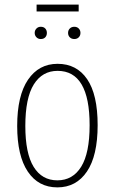

<svg xmlns="http://www.w3.org/2000/svg" viewBox="-20 -810 503 840"><path d="M324.2 -759.8H140.1V-790H324.2ZM158.2 -692.9Q170.9 -692.9 178 -685.3Q185.1 -677.7 185.1 -666Q185.1 -654.3 178 -646.7Q170.9 -639.2 158.2 -639.2Q147 -639.2 139.4 -647Q131.8 -654.8 131.8 -666Q131.8 -677.2 139.4 -685.1Q147 -692.9 158.2 -692.9ZM305.2 -692.9Q316.9 -692.9 324.5 -685.3Q332 -677.7 332 -666Q332 -654.3 324.5 -646.7Q316.9 -639.2 305.2 -639.2Q293 -639.2 285.4 -646.7Q277.8 -654.3 277.8 -666Q277.8 -677.7 285.4 -685.3Q293 -692.9 305.2 -692.9ZM231.9 -530.8Q315.4 -530.8 361.3 -463.6Q407.2 -396.5 407.2 -262.2Q407.2 -128.9 360.4 -59.6Q313.5 9.8 231 9.8Q147.9 9.8 101.6 -59.3Q55.2 -128.4 55.2 -258.8Q55.2 -391.6 102.5 -461.2Q149.9 -530.8 231.9 -530.8ZM231.9 -500Q165 -500 127.9 -440.7Q90.8 -381.3 90.8 -258.8Q90.8 -139.2 127.2 -80.1Q163.6 -21 231 -21Q298.3 -21 335.2 -80.6Q372.1 -140.1 372.1 -262.2Q372.1 -500 231.9 -500Z"/></svg>

Font: Fira Sans Compressed UltraLight
Style: Regular
Weight: 200
Width: 1
Designer: Carrois Corporate & Edenspiekermann AG
Foundry: Carrois Corporate GbR & Edenspiekermann AG
Version: Version 4.203;PS 004.203;hotconv 1.0.88;makeotf.lib2.5.64775